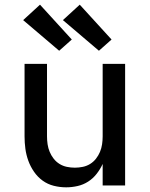

<svg xmlns="http://www.w3.org/2000/svg" viewBox="-20 -793 640 821"><path d="M263 8Q236 8 210 1.5Q184 -5 162.5 -20.5Q141 -36 125.5 -58.5Q110 -81 101 -106Q92 -131 88.5 -157Q85 -183 85 -210V-520H181V-210Q181 -193 183.5 -176Q186 -159 192.5 -143.5Q199 -128 209.5 -114.5Q220 -101 234.5 -92Q249 -83 266 -79.5Q283 -76 300 -76Q317 -76 334 -79.5Q351 -83 365.5 -92Q380 -101 390.5 -114.5Q401 -128 407.5 -143.5Q414 -159 416.5 -176Q419 -193 419 -210V-520H515V0H419V-92Q409 -70 393.5 -50Q378 -30 357 -16.5Q336 -3 311.5 2.5Q287 8 263 8ZM403 -576 249 -707 321 -773 457 -624ZM233 -576 79 -707 151 -773 287 -624Z"/></svg>

Font: Iosevka Custom Medium Extended
Style: Regular
Weight: 500
Width: 7
Monospace: yes
Designer: Belleve Invis
Foundry: Belleve Invis
Version: Version 11.2.4; ttfautohint (v1.8.4)